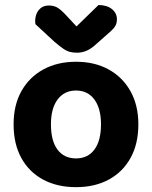

<svg xmlns="http://www.w3.org/2000/svg" viewBox="-20 -746 618 781"><path d="M542.8 -240.1Q542.8 -161.6 511.5 -104.3Q480.2 -47.1 423.2 -15.9Q366.2 15.3 289.2 15.3Q212.5 15.3 155.3 -15.5Q98.2 -46.2 66.7 -103.5Q35.3 -160.8 35.3 -240.1Q35.3 -318.5 67.2 -375.5Q99.2 -432.5 156.4 -463.6Q213.6 -494.8 289.4 -494.8Q365.3 -494.8 422.2 -463.3Q479.2 -431.8 511 -374.6Q542.8 -317.4 542.8 -240.1ZM289 -377.8Q241.9 -377.8 214.6 -341.7Q187.2 -305.6 187.2 -240.1Q187.2 -172.8 214.1 -137.2Q241 -101.6 289.2 -101.6Q337.4 -101.6 364.1 -137.7Q390.8 -173.8 390.8 -240.1Q390.8 -304.9 363.8 -341.4Q336.8 -377.8 289 -377.8ZM250.7 -682.1 291.2 -638.5 380.7 -725.6Q415.1 -725.4 435.4 -709Q455.6 -692.7 455.6 -667.3Q455.6 -647.9 445.2 -634.7Q434.8 -621.6 413.1 -603.5L363.8 -560Q347 -545.4 329.4 -538.5Q311.8 -531.6 293.2 -531.6Q277.4 -531.6 264.3 -535Q251.2 -538.4 236.9 -548.2Q222.6 -558 200.9 -576.6L124.2 -647.6Q121.2 -664.4 126 -682.1Q130.7 -699.7 143.9 -711.6Q157.1 -723.6 179.3 -723.6Q197.6 -723.6 212.2 -715.8Q226.8 -708 250.7 -682.1Z"/></svg>

Font: Baloo Bhaijaan 2
Style: Regular
Weight: 400
Designer: Sanskriti Dholi, Noopur Datye and Ek Type
Foundry: Ek Type
Version: Version 1.701